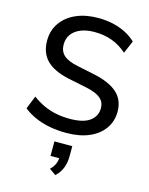

<svg xmlns="http://www.w3.org/2000/svg" viewBox="-142 -802 905 1163"><g transform="rotate(15 311.0 -220.5)"><path d="M317 9Q262 9 212.5 -0.5Q163 -10 121.5 -28.5Q80 -47 48 -73L81 -155Q115 -130 151 -113Q187 -96 228 -87.5Q269 -79 317 -79Q402 -79 442.5 -109.5Q483 -140 483 -189Q483 -216 470.5 -235Q458 -254 430 -267.5Q402 -281 357 -290L250 -312Q155 -332 108.5 -378Q62 -424 62 -502Q62 -566 96 -614Q130 -662 189.5 -688Q249 -714 327 -714Q375 -714 418.5 -704.5Q462 -695 499.5 -676Q537 -657 565 -630L531 -551Q488 -589 438 -607.5Q388 -626 326 -626Q277 -626 240.5 -611Q204 -596 184.5 -569Q165 -542 165 -505Q165 -463 192 -438Q219 -413 282 -400L388 -378Q488 -357 537 -313Q586 -269 586 -196Q586 -135 553 -88.5Q520 -42 460 -16.5Q400 9 317 9ZM321 273 280 244Q303 221 310.5 200Q318 179 318 155L342 168H263V77H375V140Q375 179 362.5 212.5Q350 246 321 273Z"/></g></svg>

Font: Nunito Sans 12pt ExtraLight 12pt SemiBold
Style: Regular
Weight: 600
Version: Version 3.101;gftools[0.9.27]